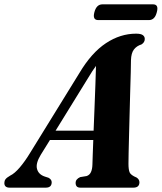

<svg xmlns="http://www.w3.org/2000/svg" viewBox="-65 -864 745 884"><path d="M122.5 -151Q98.5 -111.5 105.5 -86Q112.5 -60.5 141.5 -51L158.5 -45.5Q173 -37.5 173 -25Q173 0 145.5 0H-20.5Q-45 0 -45 -21.5Q-45 -31 -39.8 -38.5Q-34.5 -46 -18 -55.5Q2 -65 26 -93Q50 -121 74.5 -161.5L301 -528.5Q356.5 -621.5 422.8 -665.2Q489 -709 561.5 -709Q584 -709 593 -702Q602 -695 601.5 -684Q601.5 -669 586.5 -659.5Q564 -652.5 551.5 -636Q539 -619.5 538 -587Q538 -568 537 -529.8Q536 -491.5 534.5 -442.8Q533 -394 531.8 -342.2Q530.5 -290.5 529.2 -243Q528 -195.5 527.2 -160.2Q526.5 -125 526.5 -110Q526.5 -82.5 532 -70Q537.5 -57.5 564 -46.5Q577 -38 577 -24.5Q576.5 0 549 0H305.5Q293 0 288 -6.2Q283 -12.5 283 -21.5Q283 -39 304 -48.5L334 -53.5Q347.5 -58 353.8 -71.8Q360 -85.5 360.5 -106Q361 -122.5 362 -152.2Q363 -182 364.5 -219.5H165ZM338.5 -501.5 191 -262.5H366Q368 -313.5 370.2 -368.2Q372.5 -423 374.2 -473.2Q376 -523.5 377 -560.5Q369.5 -550.5 360 -536.2Q350.5 -522 338.5 -501.5ZM369.5 -807.5Q379 -844 406.5 -844H639.5Q667 -844 657 -808Q648 -771.5 620.5 -771.5H387.5Q360 -771.5 369.5 -807.5Z"/></svg>

Font: Fraunces 144pt Soft
Style: Bold Italic
Weight: 700
Italic angle: -16°
Version: Version 1.000;[b76b70a41]